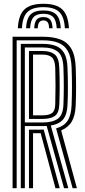

<svg xmlns="http://www.w3.org/2000/svg" viewBox="-20 -994 448 1014"><path d="M209.2 -974Q278 -974 309.2 -944Q340.5 -914 344 -844.8H322.5Q319.5 -904.8 293.1 -930.5Q266.8 -956.2 209.2 -956.2Q151.2 -956.2 124.9 -930.5Q98.5 -904.8 96 -844.8H74.2Q77.5 -914 108.9 -944Q140.2 -974 209.2 -974ZM209.2 -938.8Q255.8 -938.8 277.1 -917Q298.5 -895.2 301 -844.8H279.5Q277.5 -885.8 261.1 -903.5Q244.8 -921.2 209.2 -921.2Q173.5 -921.2 157.2 -903.5Q141 -885.8 139 -844.8H117.5Q119.8 -895.2 141 -917Q162.2 -938.8 209.2 -938.8ZM209.2 -903.8Q233.8 -903.8 245 -890.1Q256.2 -876.5 257.8 -844.8H239Q239 -867 231.4 -876.6Q223.8 -886.2 209.2 -886.2Q195 -886.2 187.4 -876.6Q179.8 -867 179.5 -844.8H160.8Q162 -876.5 173.2 -890.1Q184.5 -903.8 209.2 -903.8ZM46.5 0V-800H206.2Q261.5 -800 299.2 -785.5Q337 -771 357.2 -735.6Q377.5 -700.2 379.8 -638Q381.8 -581.8 381.8 -534.9Q381.8 -488 379.8 -439Q377.8 -384 359.6 -352.9Q341.5 -321.8 303 -305L386.2 0H363.5L276.2 -316Q318 -327.5 337 -356.4Q356 -385.2 358.2 -439.8Q360 -487.2 360.1 -535Q360.2 -582.8 358.2 -637.2Q356.2 -693.2 338.2 -724.5Q320.2 -755.8 287.1 -768.4Q254 -781 206.2 -781H68V0ZM133 0V-309.2H182.2Q189.8 -309.2 196.9 -309.4Q204 -309.5 210.8 -309.5L295.5 0H273L194.8 -290.5Q192 -290.5 189 -290.5Q186 -290.5 183.2 -290.5H154.5V0ZM89.8 0V-762.2H206.2Q247 -762.2 275.2 -751.4Q303.5 -740.5 319.1 -713.1Q334.8 -685.8 336.5 -636.5Q338.5 -584.5 338.6 -536.1Q338.8 -487.8 336.5 -440.5Q334.5 -389.8 314 -364.2Q293.5 -338.8 248.2 -331L340.8 0H318.2L226.5 -329Q221.8 -328.5 216.6 -328.4Q211.5 -328.2 206 -328.2H111.2V0ZM111.2 -347.2H206Q257 -347.2 284.9 -366.5Q312.8 -385.8 315 -441.2Q316.8 -488.8 316.9 -535.9Q317 -583 315 -635.8Q312.8 -699.5 284.8 -721.4Q256.8 -743.2 206.2 -743.2H111.2ZM133 -366V-724.5H206.2Q246.8 -724.5 269.1 -706.4Q291.5 -688.2 293.2 -635Q295.2 -585.2 295.2 -537.8Q295.2 -490.2 293.2 -442Q291.5 -396.8 269.2 -381.4Q247 -366 206 -366ZM154.5 -385H206Q237.8 -385 254.2 -396.6Q270.8 -408.2 271.8 -442.5Q273.2 -496.2 273.2 -542.1Q273.2 -588 271.8 -634.2Q270.5 -675.5 254.5 -690.5Q238.5 -705.5 206.2 -705.5H154.5Z"/></svg>

Font: Big Shoulders Inline Display Thin
Style: Bold
Weight: 700
Version: Version 2.002